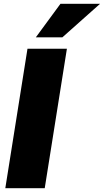

<svg xmlns="http://www.w3.org/2000/svg" viewBox="-20 -993 548 1013"><path d="M8 0 125 -736H333L216 0ZM169 -796 299 -973H508L309 -796Z"/></svg>

Font: Mulish ExtraBlack
Style: Italic
Weight: 1000
Italic angle: -9°
Designer: Vernon Adams
Foundry: Vernon Adams
Version: Version 3.603; ttfautohint (v1.8.3)